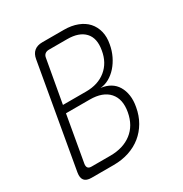

<svg xmlns="http://www.w3.org/2000/svg" viewBox="-170 -858 939 987"><g transform="rotate(-30 300.0 -365.0)"><path d="M219 -730H347Q392 -730 427 -716.5Q462 -703 483.5 -679Q505 -655 513.5 -621.5Q522 -588 514 -547Q508 -513 493.5 -483Q479 -453 458.5 -430Q438 -407 413 -393Q388 -379 361 -377Q393 -373 416.5 -359Q440 -345 454 -321.5Q468 -298 472.5 -267.5Q477 -237 470 -200Q462 -154 440.5 -117Q419 -80 387 -54Q355 -28 313 -14Q271 0 221 0H90Q60 0 48 -15Q36 -30 41 -60L148 -670Q153 -700 171 -715Q189 -730 219 -730ZM142 -353 94 -80Q92 -65 98 -57.5Q104 -50 119 -50H230Q307 -50 357 -88.5Q407 -127 420 -199Q433 -271 396.5 -312Q360 -353 283 -353ZM150 -398H288Q359 -398 405.5 -436Q452 -474 463 -541Q475 -608 441.5 -644Q408 -680 338 -680H230Q215 -680 206 -672.5Q197 -665 195 -650Z"/></g></svg>

Font: Maple Mono NL Thin
Style: Italic
Weight: 250
Italic angle: -10°
Monospace: yes
Designer: subframe7536
Version: Version 7.000